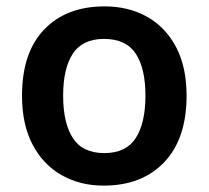

<svg xmlns="http://www.w3.org/2000/svg" viewBox="-20 -572 654 602"><path d="M565 -272Q565 -137 495 -63.5Q425 10 305 10Q231 10 173 -23Q115 -56 82 -119Q49 -182 49 -272Q49 -407 118.5 -479.5Q188 -552 308 -552Q383 -552 441 -519.5Q499 -487 532 -424.5Q565 -362 565 -272ZM178 -272Q178 -186 208.5 -139Q239 -92 307 -92Q375 -92 405.5 -139Q436 -186 436 -272Q436 -358 405.5 -404Q375 -450 306 -450Q239 -450 208.5 -404Q178 -358 178 -272Z"/></svg>

Font: Noto Sans Kannada SemiBold
Style: Regular
Weight: 600
Designer: Jelle Bosma - Monotype Design Team
Foundry: Monotype Imaging Inc.
Version: Version 2.005; ttfautohint (v1.8.4.7-5d5b)